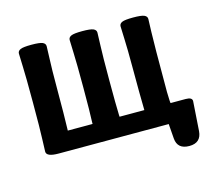

<svg xmlns="http://www.w3.org/2000/svg" viewBox="-81 -523 818 724"><g transform="rotate(-15 328.0 -161.5)"><path d="M574.2 100.1Q527.8 100.1 524.4 57.6L520 0H90.3Q43 0 43 -20Q43 -32.7 44.7 -69.8Q46.4 -106.9 46.4 -210.4Q46.4 -314 44.7 -352.1Q43 -390.1 43 -402.8Q43 -413.1 54 -418Q64.9 -422.9 97.2 -422.9Q129.4 -422.9 140.4 -418Q151.4 -413.1 151.4 -402.8Q151.4 -390.1 149.7 -352.1Q147.9 -314 147.9 -245.1Q147.9 -130.9 146 -74.7H242.7V-81.1Q244.6 -119.1 244.6 -216.8Q244.6 -314 242.9 -352.1Q241.2 -390.1 241.2 -402.8Q241.2 -413.1 252.2 -418Q263.2 -422.9 295.4 -422.9Q327.6 -422.9 338.6 -418Q349.6 -413.1 349.6 -402.8Q349.6 -390.1 347.9 -352.1Q346.2 -314 346.2 -216.8Q346.2 -119.1 347.7 -81.1L348.1 -74.7H444.8Q443.4 -130.9 443.4 -245.1Q443.4 -314 441.7 -352.1Q439.9 -390.1 439.9 -402.8Q439.9 -413.1 450.7 -418Q461.4 -422.9 494.1 -422.9Q525.9 -422.9 537.1 -418Q548.3 -413.1 548.3 -402.8Q548.3 -390.1 546.6 -352.1Q544.9 -314 544.9 -118.2Q545.9 -74.7 547.4 -74.7H606.4Q631.3 -74.7 631.3 -60.1Q631.3 -52.7 623.5 55.2Q620.1 100.1 574.2 100.1Z"/></g></svg>

Font: ALMAS
Style: Bold
Weight: 700
Designer: ALMAS Font/ by Husham Jawad Kadhim, derived from the Bainsely font by/ Paul James MIller
Foundry: High-Logic / Made with FontCreator
Version: Version 1.411;September 19, 2021;FontCreator 14.0.0.2814 32-